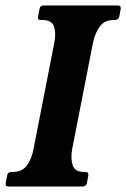

<svg xmlns="http://www.w3.org/2000/svg" viewBox="-29 -680 460 700"><path d="M234 -136Q228 -102 236 -77.5Q244 -53 277 -53H282Q295 -53 293 -40L288 -13Q285 0 272 0H2Q-11 0 -8 -13L-3 -40Q-1 -53 12 -53H18Q52 -53 69.5 -77.5Q87 -102 93 -136L169 -524Q176 -559 168 -583Q160 -607 126 -607H120Q107 -607 110 -620L115 -647Q117 -660 130 -660H400Q413 -660 411 -647L406 -620Q403 -607 390 -607H385Q352 -607 334.5 -583Q317 -559 310 -524Z"/></svg>

Font: Young Serif Light
Style: Italic
Weight: 300
Italic angle: -10.979°
Designer: Bastien Sozeau
Foundry: NBR — Bastien Sozeau
Version: Version 5.001